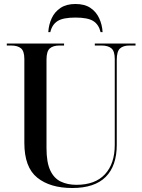

<svg xmlns="http://www.w3.org/2000/svg" viewBox="-20 -932 713 962"><path d="M342 10Q231 10 166.5 -42Q102 -94 102 -216V-636Q102 -676 85 -690Q68 -704 35 -704H14V-714H301V-704H279Q246 -704 229.5 -689.5Q213 -675 213 -633V-190Q213 -119 231.5 -79Q250 -39 284 -22.5Q318 -6 363 -6Q457 -6 506 -59Q555 -112 555 -206V-636Q555 -676 538 -690Q521 -704 488 -704H455V-714H659V-704H629Q597 -704 581 -689Q565 -674 565 -632V-206Q565 -101 509.5 -45.5Q454 10 342 10ZM222 -771Q224 -808 239 -840.5Q254 -873 283.5 -892.5Q313 -912 358 -912Q404 -912 433 -892.5Q462 -873 477 -840.5Q492 -808 494 -771H484Q475 -809 447.5 -826.5Q420 -844 358 -844Q296 -844 268.5 -826.5Q241 -809 232 -771Z"/></svg>

Font: Noto Serif Display SemiCondensed Medium
Style: Regular
Weight: 500
Width: 4
Designer: Monotype Design Team
Foundry: Monotype Imaging Inc.
Version: Version 2.009